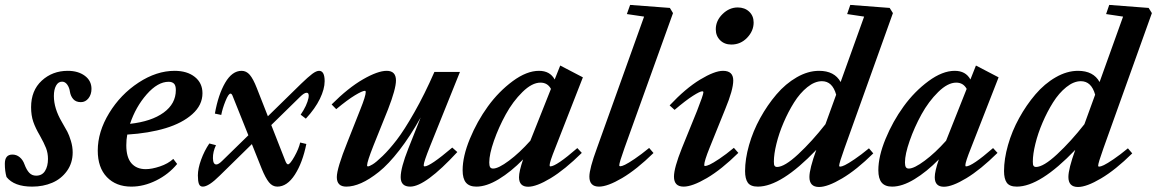

<svg xmlns="http://www.w3.org/2000/svg" viewBox="-44 -745 4688 778"><path d="M86.4 11.2Q13.2 11.2 -17.6 -27.8Q-24.4 -51.3 -24.4 -81.5Q-24.4 -118.7 6.3 -118.7Q22.9 -118.7 35.9 -107.9Q48.8 -97.2 55.2 -79.1Q63.5 -56.6 74.5 -44.9Q85.4 -33.2 102.5 -33.2Q126.5 -33.2 138.4 -52.2Q150.4 -71.3 150.4 -101.1Q150.4 -124.5 142.6 -144.8Q134.8 -165 117.2 -196.3Q99.6 -226.1 90.8 -251.7Q82 -277.3 82 -310.5Q82 -378.4 125.2 -418.2Q168.5 -458 230.5 -458Q272.5 -458 299.6 -438Q326.7 -418 326.7 -384.8Q326.7 -362.3 314.5 -346.7Q302.2 -331.1 283.7 -331.1Q263.7 -331.1 252.9 -343.3Q242.2 -355.5 239.3 -373.5Q237.3 -389.2 228.8 -401.6Q220.2 -414.1 207.5 -414.1Q191.9 -414.1 183.1 -397.9Q174.3 -381.8 174.3 -356Q174.3 -305.7 206.5 -251Q221.7 -225.1 229 -211.2Q236.3 -197.3 243.4 -173.8Q250.5 -150.4 250.5 -127.4Q250.5 -84.5 227.3 -52.2Q204.1 -20 167.5 -4.4Q130.9 11.2 86.4 11.2Z M488.3 11.2Q426.3 11.2 389.2 -27.3Q352.1 -65.9 352.1 -134.8Q352.1 -210.9 398.2 -286.6Q444.3 -362.3 517.3 -410.2Q590.3 -458 663.6 -458Q714.4 -458 745.4 -433.3Q776.4 -408.7 776.4 -367.2Q776.4 -319.3 735.6 -282.7Q694.8 -246.1 627 -225.6Q559.1 -205.1 471.7 -199.7Q467.8 -180.2 467.8 -156.2Q467.8 -107.4 488.5 -83.5Q509.3 -59.6 546.4 -59.6Q571.3 -59.6 604 -70.6Q636.7 -81.5 658.2 -101.1L673.8 -80.6Q639.2 -38.6 588.9 -13.7Q538.6 11.2 488.3 11.2ZM639.2 -413.6Q595.2 -413.6 550.5 -362.8Q505.9 -312 482.9 -243.2Q569.8 -252.9 619.1 -288.8Q668.5 -324.7 668.5 -379.9Q668.5 -398.9 660.9 -406.2Q653.3 -413.6 639.2 -413.6Z M777.8 11.2Q766.1 11.2 762 0Q757.8 -11.2 757.8 -34.2Q757.8 -62 771 -98.1Q784.2 -134.3 804.2 -163.6L831.1 -156.7Q818.4 -129.9 818.8 -104.2Q819.3 -78.6 832.5 -78.6Q841.8 -78.6 856.9 -93.8L962.4 -196.8L897.9 -357.9Q894.5 -365.7 890.1 -365.7Q881.8 -365.7 869.6 -335.4Q857.4 -305.2 852.5 -279.3L826.7 -284.7Q840.3 -361.3 868.4 -409.7Q896.5 -458 935.1 -458Q954.1 -458 968 -441.9Q981.9 -425.8 996.6 -388.2L1041.5 -273.9L1176.3 -405.8Q1205.1 -433.6 1221.4 -445.8Q1237.8 -458 1249 -458Q1271.5 -458 1271.5 -416Q1271.5 -384.3 1252.2 -344.5Q1232.9 -304.7 1195.3 -264.2L1174.3 -280.3Q1199.7 -317.4 1206.1 -348.1Q1210 -369.1 1198.2 -369.1Q1188.5 -369.1 1171.4 -352.1L1055.2 -238.3L1111.3 -95.2Q1117.2 -79.1 1123 -79.1Q1131.3 -79.1 1148.9 -110.4Q1166.5 -141.6 1172.4 -167.5L1197.3 -161.6Q1182.1 -85.9 1150.9 -37.4Q1119.6 11.2 1079.6 11.2Q1060.1 11.2 1045.9 -6.3Q1031.7 -23.9 1016.6 -61L976.6 -161.1L846.7 -33.7Q801.8 11.2 777.8 11.2Z M1359.4 11.2Q1320.8 11.2 1320.8 -27.3Q1320.8 -62.5 1363.8 -169.4L1416 -301.3Q1438 -356 1438 -372.1Q1438 -377 1434.6 -377Q1424.3 -377 1394.3 -358.9Q1364.3 -340.8 1318.4 -302.7L1299.8 -321.8Q1367.2 -389.2 1427 -423.6Q1486.8 -458 1522.9 -458Q1560.5 -458 1560.5 -418.9Q1560.5 -384.8 1528.3 -301.8L1469.2 -154.8Q1443.4 -89.4 1443.4 -74.7Q1443.4 -70.8 1447.3 -70.8Q1452.1 -70.8 1465.8 -78.9Q1479.5 -86.9 1506.3 -112.8Q1533.2 -138.7 1563.5 -178Q1593.8 -217.3 1635 -289.8Q1676.3 -362.3 1716.3 -453.6H1819.8L1698.2 -151.4Q1672.9 -88.4 1672.9 -75.7Q1672.9 -70.8 1676.8 -70.8Q1698.7 -70.8 1788.6 -147L1809.1 -128.9Q1679.7 11.2 1618.2 11.2Q1579.6 11.2 1579.6 -27.3Q1579.6 -64.9 1610.8 -143.6L1660.6 -269Q1618.2 -192.9 1574.2 -136.2Q1530.3 -79.6 1491.5 -48.6Q1452.6 -17.6 1419.9 -3.2Q1387.2 11.2 1359.4 11.2Z M1886.2 11.2Q1857.9 11.2 1844.2 -4.9Q1830.6 -21 1830.6 -55.2Q1830.6 -111.3 1859.9 -182.4Q1889.2 -253.4 1933.1 -314Q1977.1 -374.5 2033.7 -416.3Q2090.3 -458 2140.1 -458Q2184.6 -458 2203.6 -422.9L2226.1 -479.5L2317.9 -431.6L2206.1 -145.5Q2183.1 -88.4 2183.1 -75.7Q2183.1 -70.8 2186 -70.8Q2210 -70.8 2295.4 -145L2313.5 -125.5Q2244.6 -57.6 2187.3 -22.9Q2129.9 11.7 2096.2 11.7Q2059.1 11.7 2059.1 -26.9Q2059.1 -50.8 2075.7 -99.1Q2026.4 -48.8 1976.8 -18.8Q1927.2 11.2 1886.2 11.2ZM1938.5 -86.9Q1938.5 -73.7 1941.9 -67.9Q1945.3 -62 1954.1 -62Q1975.6 -62 2018.3 -93.8Q2061 -125.5 2105 -174.8L2188.5 -384.8Q2174.8 -410.2 2146 -410.2Q2111.8 -410.2 2073 -372.1Q2034.2 -334 2005.4 -281.5Q1976.6 -229 1957.5 -174.6Q1938.5 -120.1 1938.5 -86.9Z M2383.3 11.2Q2344.2 11.2 2344.2 -29.3Q2344.2 -61.5 2375 -145L2565.9 -677.7L2496.1 -688L2509.3 -725.1L2670.4 -712.9L2683.1 -691.9L2486.8 -146Q2465.3 -85.9 2465.3 -75.2Q2465.3 -71.3 2470.2 -71.3Q2475.6 -71.3 2488.5 -77.4Q2501.5 -83.5 2527.8 -101.3Q2554.2 -119.1 2586.4 -145.5L2604 -125Q2535.6 -58.1 2476.8 -23.4Q2418 11.2 2383.3 11.2Z M2919.4 -564.5Q2891.6 -564.5 2874 -582Q2856.4 -599.6 2856.4 -626.5Q2856.4 -661.1 2883.8 -688Q2911.1 -714.8 2945.3 -714.8Q2973.6 -714.8 2991.7 -697.8Q3009.8 -680.7 3009.8 -653.8Q3009.8 -619.6 2983.4 -592Q2957 -564.5 2919.4 -564.5ZM2726.1 11.2Q2687 11.2 2687 -29.3Q2687 -64.5 2719.2 -145L2780.3 -295.4Q2806.2 -361.3 2806.2 -371.1Q2806.2 -375 2801.3 -375Q2792.5 -375 2763.7 -356.7Q2734.9 -338.4 2689.5 -299.8L2669.4 -317.9Q2733.9 -386.7 2792.7 -422.4Q2851.6 -458 2885.7 -458Q2927.2 -458 2927.2 -418.9Q2927.2 -381.3 2895 -303.7L2831.5 -146.5Q2809.6 -92.3 2809.6 -76.2Q2809.6 -72.3 2813 -72.3Q2818.8 -72.3 2831.8 -78.1Q2844.7 -84 2871.1 -101.6Q2897.5 -119.1 2929.7 -146L2947.8 -125.5Q2879.4 -58.1 2820.3 -23.4Q2761.2 11.2 2726.1 11.2Z M3026.9 11.2Q2997.6 11.2 2986.3 -4.6Q2975.1 -20.5 2975.1 -51.8Q2975.1 -100.6 2991.2 -157.2Q3007.3 -213.9 3036.4 -266.6Q3065.4 -319.3 3102.3 -362.5Q3139.2 -405.8 3184.6 -431.9Q3230 -458 3274.9 -458Q3337.4 -458 3362.3 -412.6L3457.5 -677.7L3388.7 -688L3401.4 -725.1L3561 -712.9L3574.2 -691.9L3377.9 -144Q3356.4 -84 3356.4 -73.7Q3356.4 -69.8 3360.8 -69.8Q3366.7 -69.8 3379.6 -75.9Q3392.6 -82 3418.9 -99.9Q3445.3 -117.7 3477.1 -144L3494.6 -123.5Q3426.8 -56.6 3368.2 -22Q3309.6 12.7 3274.9 12.7Q3235.8 12.7 3235.8 -27.8Q3235.8 -60.5 3263.7 -137.7Q3121.1 11.2 3026.9 11.2ZM3091.8 -90.3Q3091.8 -82.5 3092.5 -78.4Q3093.3 -74.2 3096.2 -71.3Q3099.1 -68.4 3104.5 -68.4Q3134.8 -68.4 3190.4 -120.1Q3246.1 -171.9 3300.8 -241.7L3344.2 -361.3Q3329.1 -416 3286.6 -416Q3257.3 -416 3227.3 -391.8Q3197.3 -367.7 3173.6 -329.8Q3149.9 -292 3131.1 -248Q3112.3 -204.1 3102.1 -162.1Q3091.8 -120.1 3091.8 -90.3Z M3570.8 11.2Q3542.5 11.2 3528.8 -4.9Q3515.1 -21 3515.1 -55.2Q3515.1 -111.3 3544.4 -182.4Q3573.7 -253.4 3617.7 -314Q3661.6 -374.5 3718.3 -416.3Q3774.9 -458 3824.7 -458Q3869.1 -458 3888.2 -422.9L3910.6 -479.5L4002.4 -431.6L3890.6 -145.5Q3867.7 -88.4 3867.7 -75.7Q3867.7 -70.8 3870.6 -70.8Q3894.5 -70.8 3980 -145L3998 -125.5Q3929.2 -57.6 3871.8 -22.9Q3814.5 11.7 3780.8 11.7Q3743.7 11.7 3743.7 -26.9Q3743.7 -50.8 3760.3 -99.1Q3710.9 -48.8 3661.4 -18.8Q3611.8 11.2 3570.8 11.2ZM3623 -86.9Q3623 -73.7 3626.5 -67.9Q3629.9 -62 3638.7 -62Q3660.2 -62 3702.9 -93.8Q3745.6 -125.5 3789.6 -174.8L3873 -384.8Q3859.4 -410.2 3830.6 -410.2Q3796.4 -410.2 3757.6 -372.1Q3718.8 -334 3689.9 -281.5Q3661.1 -229 3642.1 -174.6Q3623 -120.1 3623 -86.9Z M4076.2 11.2Q4046.9 11.2 4035.6 -4.6Q4024.4 -20.5 4024.4 -51.8Q4024.4 -100.6 4040.5 -157.2Q4056.6 -213.9 4085.7 -266.6Q4114.7 -319.3 4151.6 -362.5Q4188.5 -405.8 4233.9 -431.9Q4279.3 -458 4324.2 -458Q4386.7 -458 4411.6 -412.6L4506.8 -677.7L4438 -688L4450.7 -725.1L4610.4 -712.9L4623.5 -691.9L4427.2 -144Q4405.8 -84 4405.8 -73.7Q4405.8 -69.8 4410.2 -69.8Q4416 -69.8 4429 -75.9Q4441.9 -82 4468.3 -99.9Q4494.6 -117.7 4526.4 -144L4543.9 -123.5Q4476.1 -56.6 4417.5 -22Q4358.9 12.7 4324.2 12.7Q4285.2 12.7 4285.2 -27.8Q4285.2 -60.5 4313 -137.7Q4170.4 11.2 4076.2 11.2ZM4141.1 -90.3Q4141.1 -82.5 4141.8 -78.4Q4142.6 -74.2 4145.5 -71.3Q4148.4 -68.4 4153.8 -68.4Q4184.1 -68.4 4239.7 -120.1Q4295.4 -171.9 4350.1 -241.7L4393.6 -361.3Q4378.4 -416 4335.9 -416Q4306.6 -416 4276.6 -391.8Q4246.6 -367.7 4222.9 -329.8Q4199.2 -292 4180.4 -248Q4161.6 -204.1 4151.4 -162.1Q4141.1 -120.1 4141.1 -90.3Z"/></svg>

Font: Elstob 8pt
Style: Bold Italic
Weight: 700
Italic angle: -20°
Designer: Peter S. Baker
Version: Version 1.015